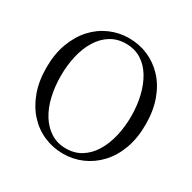

<svg xmlns="http://www.w3.org/2000/svg" viewBox="-166 -913 1099 1097"><g transform="rotate(30 383.5 -364.5)"><path d="M383 16Q317 16 257.5 -9.5Q198 -35 153 -84Q108 -133 82 -203.5Q56 -274 56 -364Q56 -453 82 -523.5Q108 -594 153 -643.5Q198 -693 257.5 -719Q317 -745 383 -745Q450 -745 509 -719.5Q568 -694 613.5 -645Q659 -596 684.5 -525Q710 -454 710 -364Q710 -275 684.5 -204.5Q659 -134 613.5 -85Q568 -36 509 -10Q450 16 383 16ZM383 -18Q440 -18 483.5 -45.5Q527 -73 556 -120.5Q585 -168 600 -230.5Q615 -293 615 -364Q615 -434 600 -496.5Q585 -559 556 -607Q527 -655 483.5 -682Q440 -709 383 -709Q326 -709 282.5 -682Q239 -655 209.5 -607Q180 -559 165.5 -496.5Q151 -434 151 -364Q151 -293 165.5 -230.5Q180 -168 209.5 -120.5Q239 -73 282.5 -45.5Q326 -18 383 -18Z"/></g></svg>

Font: Noto Serif JP
Style: Regular
Weight: 400
Designer: Ryoko NISHIZUKA  (kana & ideographs); Frank Grießhammer (Latin, Greek & Cyrillic); Wenlong ZHANG  (bopomofo); Sandoll Co
Foundry: Adobe
Version: Version 2.003-H1;hotconv 1.1.1;makeotfexe 2.6.0